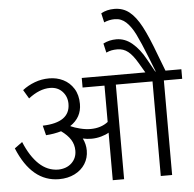

<svg xmlns="http://www.w3.org/2000/svg" viewBox="-65 -1113 1192 1179"><g transform="rotate(-5 530.5 -523.5)"><path d="M1061 -583H948V0H878V-583H652V0H582V-293Q565 -282 535 -273.5Q505 -265 474 -265Q447 -265 421 -271Q439 -235 439 -196Q439 -150 416 -113.5Q393 -77 351 -56Q309 -35 255 -35Q87 -35 0 -247L48 -282Q85 -192 136.5 -143.5Q188 -95 254 -94Q306 -95 337.5 -125Q369 -155 369 -201Q369 -239 349.5 -269.5Q330 -300 292 -327Q247 -314 198 -311L183 -371Q352 -376 352 -491Q352 -536 323 -567Q294 -598 247 -598Q182 -598 114 -545L82 -599Q115 -625 157.5 -641Q200 -657 247 -657Q294 -657 333.5 -637.5Q373 -618 397.5 -579Q422 -540 422 -484Q422 -401 351 -354Q351 -354 351.5 -354Q352 -354 352 -353Q376 -342 410 -333.5Q444 -325 474 -325Q538 -325 582 -359V-583H447V-642H839L803 -703Q774 -753 745.5 -775.5Q717 -798 680 -798Q660 -798 644.5 -795Q629 -792 611 -784L598 -841Q635 -860 679 -860Q732 -860 776.5 -822.5Q821 -785 856 -721L900 -642H903L868 -731Q830 -827 805 -877.5Q780 -928 750 -956Q720 -984 680 -984Q646 -984 614 -970L601 -1027Q636 -1047 683 -1047Q736 -1047 775 -1016Q814 -985 848 -921Q882 -857 925 -741L963 -642H1061Z"/></g></svg>

Font: Martel Sans Light
Style: Regular
Weight: 300
Designer: Dan Reynolds and Mathieu Réguer
Foundry: Dan Reynolds and Mathieu Réguer
Version: Version 1.002; ttfautohint (v1.1) -l 5 -r 5 -G 72 -x 0 -D la